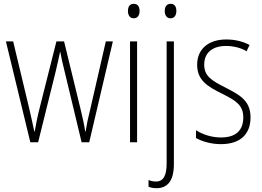

<svg xmlns="http://www.w3.org/2000/svg" viewBox="-20 -746 1372 1007"><path d="M318 -375 408 0H448L572 -529H535L452 -167C441 -123 436 -101 429 -56H427C421 -95 412 -136 402 -176L316 -529H276L188 -180C176 -133 167 -86 162 -56H160C152 -93 144 -131 133 -178L49 -529H11L139 0H180L273 -375C281 -408 288 -442 295 -474H296C302 -442 309 -410 318 -375Z M682 -726C659 -726 651 -709 651 -688C651 -667 661 -650 681 -650C702 -650 712 -666 712 -689C712 -709 704 -726 682 -726ZM699 -529H662V0H699Z M844 -688C844 -667 854 -650 874 -650C895 -650 905 -666 905 -689C905 -709 897 -726 875 -726C853 -726 844 -709 844 -688ZM801 241C855 241 892 207 892 115V-529H854V110C854 174 838 206 798 206C784 206 770 203 759 198V233C769 238 783 241 801 241Z M1294 -130C1294 -220 1235 -249 1162 -287C1091 -323 1051 -346 1051 -407C1051 -471 1096 -505 1166 -505C1204 -505 1245 -495 1273 -477L1289 -510C1256 -528 1214 -539 1167 -539C1068 -539 1014 -484 1014 -407C1014 -323 1070 -292 1146 -254C1215 -219 1256 -196 1256 -130C1256 -64 1219 -25 1139 -25C1091 -25 1044 -40 1008 -63V-22C1037 -6 1083 10 1139 10C1242 10 1294 -44 1294 -130Z"/></svg>

Font: Noto Sans Thai Looped Condensed ExtraLight
Style: Regular
Weight: 200
Width: 3
Designer: Sasikarn Vongin, Ben Mitchell
Foundry: The Fontpad Ltd
Version: Version 1.001